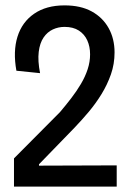

<svg xmlns="http://www.w3.org/2000/svg" viewBox="-20 -694 485 714"><path d="M32 0V-105L203 -277Q225 -303 245 -329Q265 -355 281 -382Q297 -409 306 -436.5Q315 -464 315 -492Q315 -521 304.5 -544Q294 -567 273 -580.5Q252 -594 220 -594Q197 -594 176.5 -584.5Q156 -575 142 -554.5Q128 -534 124 -501Q120 -468 129 -422L41 -431Q28 -503 45 -557.5Q62 -612 107 -643Q152 -674 220 -674Q280 -674 321 -651.5Q362 -629 384 -589.5Q406 -550 406 -499Q406 -456 392.5 -417.5Q379 -379 357.5 -344Q336 -309 309.5 -277.5Q283 -246 256 -218L125 -83V-78L414 -79V0Z"/></svg>

Font: Bricolage Grotesque 72pt SemiCondensed
Style: Regular
Weight: 400
Width: 4
Designer: Mathieu Triay
Foundry: Atelier Triay
Version: Version 1.001;gftools[0.9.33.dev8+g029e19f]